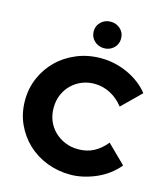

<svg xmlns="http://www.w3.org/2000/svg" viewBox="-135 -1038 986 1149"><g transform="rotate(15 358.0 -463.5)"><path d="M33 0ZM415 -149Q469 -149 511 -171Q553 -193 588 -236Q617 -208 644.5 -180.5Q672 -153 701 -125Q675 -93 641.5 -68Q608 -43 569.5 -26Q531 -9 490 0.5Q449 10 409 10Q332 10 263.5 -16.5Q195 -43 144 -91Q93 -139 63 -205Q33 -271 33 -350Q33 -425 61.5 -490.5Q90 -556 140 -605Q190 -654 259 -682.5Q328 -711 409 -711Q452 -711 494.5 -701.5Q537 -692 576 -674Q615 -656 648.5 -630.5Q682 -605 706 -574Q677 -545 648 -517Q619 -489 590 -460Q556 -504 509.5 -528.5Q463 -553 409 -553Q370 -553 334.5 -539Q299 -525 271 -498.5Q243 -472 226.5 -434.5Q210 -397 210 -350Q210 -308 225 -271.5Q240 -235 267.5 -208Q295 -181 332.5 -165Q370 -149 415 -149ZM408 -773Q390 -773 374.5 -779.5Q359 -786 347.5 -797Q336 -808 329.5 -823Q323 -838 323 -855Q323 -890 347.5 -913.5Q372 -937 408 -937Q443 -937 468 -914Q493 -891 493 -855Q493 -820 468.5 -796.5Q444 -773 408 -773Z"/></g></svg>

Font: Rosa Sans Black
Style: Regular
Weight: 900
Designer: Pentagram / MCKL
Foundry: Pentagram / MCKL
Version: Version 1.005;September 16, 2019;FontCreator 11.5.0.2425 64-